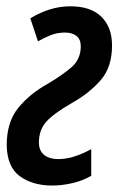

<svg xmlns="http://www.w3.org/2000/svg" viewBox="-20 -570 378 600"><path d="M143.1 9.8Q82 9.8 42 -19.3Q2 -48.3 1 -116.7Q1 -188.5 36.9 -232.7Q72.8 -276.9 129.9 -308.6Q173.8 -334.5 203.1 -359.6Q232.4 -384.8 232.4 -425.3Q232.4 -447.3 218.8 -457.8Q205.1 -468.3 183.6 -468.3Q158.2 -468.3 137.5 -459.7Q116.7 -451.2 98.6 -440.9L74.7 -512.7Q104.5 -530.8 135.5 -540.5Q166.5 -550.3 200.2 -550.3Q263.7 -550.3 296.9 -517.6Q330.1 -484.9 330.1 -427.7Q330.1 -360.4 294.7 -319.6Q259.3 -278.8 206.1 -249Q146.5 -214.8 124 -189Q101.6 -163.1 101.6 -125Q101.6 -98.6 118.2 -85.7Q134.8 -72.8 161.6 -72.8Q187.5 -72.8 214.1 -81.5Q240.7 -90.3 265.1 -104V-20.5Q237.3 -4.9 205.6 2.4Q173.8 9.8 143.1 9.8Z"/></svg>

Font: Open Sans Condensed SemiBold
Style: Italic
Weight: 600
Width: 3
Italic angle: -12°
Designer: Monotype Design Team
Foundry: Monotype Imaging Inc.
Version: Version 3.000; ttfautohint (v1.8.4)